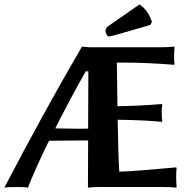

<svg xmlns="http://www.w3.org/2000/svg" viewBox="-21 -863 883 886"><path d="M623 -842.8Q663.1 -814.9 680.2 -762.2L672.9 -748L521 -704.1Q490.2 -695.3 481.9 -694.8Q476.1 -694.8 470.9 -703.9Q465.8 -712.9 465.8 -720.2Q465.8 -734.4 481 -744.1ZM205.1 -213.4Q139.6 -79.6 107.9 2.9Q95.7 0 63 0Q11.2 0 -1 2.9Q179.7 -343.3 356.9 -647.5L392.1 -645H439.9H478H722.2Q758.3 -645 782.2 -647.9L784.2 -645Q782.2 -617.2 782.2 -604Q782.2 -584 784.2 -567.9L782.2 -564Q654.8 -574.2 548.8 -574.2Q531.2 -574.2 518.1 -574.2Q518.6 -553.2 521 -373Q618.2 -374 725.1 -382.8L728 -379.9Q725.1 -366.7 725.1 -347.2Q725.1 -318.4 728 -304.2L725.1 -300.8Q649.4 -308.6 522 -310.5Q524.4 -150.4 529.3 -70.8Q574.2 -72.3 639.9 -77.4Q705.6 -82.5 749 -86.9L792 -90.8L793.9 -86.9Q792 -70.8 792 -43.9Q792 -27.8 793.9 0L792 2.9Q768.1 0 731.9 0H535.2H523.4H439.9Q401.9 0 384.8 2.9Q384.8 -4.4 385.7 -214.8Q361.8 -214.8 350.1 -214.8Q282.2 -214.8 205.1 -213.4ZM385.7 -269.5Q386.2 -426.8 386.7 -533.7H374.5Q303.2 -407.7 233.9 -270.5Q246.6 -270.5 271 -270Q295.4 -269.5 314.5 -269.3Q333.5 -269 345.2 -269Q363.8 -269 385.7 -269.5Z"/></svg>

Font: Linux Biolinum O
Style: Bold
Weight: 700
Designer: Philipp H. Poll
Foundry: Philipp H. Poll
Version: Version 1.3.2